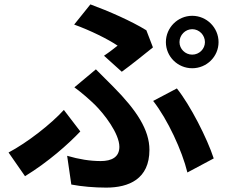

<svg xmlns="http://www.w3.org/2000/svg" viewBox="-20 -807 1040 875"><path d="M798 -615C798 -647 824 -674 856 -674C888 -674 914 -647 914 -615C914 -584 888 -558 856 -558C824 -558 798 -584 798 -615ZM736 -615C736 -549 790 -496 856 -496C922 -496 976 -549 976 -615C976 -681 922 -735 856 -735C790 -735 736 -681 736 -615ZM535 -480C574 -508 650 -569 677 -591L647 -669C579 -711 474 -757 392 -787L318 -695C393 -668 473 -628 516 -599C502 -588 478 -569 454 -553ZM305 34C352 43 410 48 464 48C567 48 661 9 661 -124C661 -215 603 -304 497 -411C472 -437 446 -461 417 -491L319 -409C352 -385 386 -355 411 -331C455 -288 524 -198 524 -138C524 -91 489 -73 439 -73C391 -73 340 -81 286 -97ZM954 -85C924 -177 847 -328 786 -404L678 -347C744 -263 810 -120 834 -21ZM346 -208 271 -306C212 -241 104 -157 19 -112L94 -4C200 -69 291 -150 346 -208Z"/></svg>

Font: Noto Sans Mono CJK JP Bold
Style: Regular
Weight: 700
Designer: Ryoko NISHIZUKA (kana & ideographs); Paul D. Hunt (Latin, Greek & Cyrillic); Wenlong ZHANG (bopomofo); Sandoll Communica
Foundry: Adobe Systems Incorporated
Version: Version 1.004;PS 1.004;hotconv 1.0.82;makeotf.lib2.5.63406